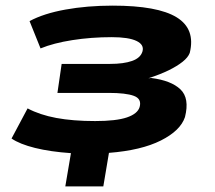

<svg xmlns="http://www.w3.org/2000/svg" viewBox="-20 -534 762 682"><path d="M212 128 232 10Q159 5 104.5 -8.5Q50 -22 21 -42L78 -149Q121 -126 180 -115Q239 -104 318 -104Q393 -104 431 -117Q469 -130 476 -154Q484 -183 455.5 -193.5Q427 -204 366 -204H184L199 -307H371Q419 -307 449 -317.5Q479 -328 486 -351Q493 -375 465 -388.5Q437 -402 377 -402Q304 -402 237 -391.5Q170 -381 124 -362L85 -459Q135 -486 212.5 -500Q290 -514 380 -514Q540 -514 607.5 -472.5Q675 -431 654 -346Q648 -330 628.5 -314.5Q609 -299 579.5 -284.5Q550 -270 507 -256L517 -257Q588 -248 621 -216.5Q654 -185 637 -118Q621 -70 551.5 -35Q482 0 367 9L347 128Z"/></svg>

Font: Nunito Sans 7pt Expanded ExtraBold
Style: Italic
Weight: 800
Width: 7
Italic angle: -9°
Designer: Vernon Adams
Foundry: Vernon Adams
Version: Version 3.101;gftools[0.9.27]